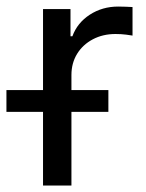

<svg xmlns="http://www.w3.org/2000/svg" viewBox="-56 -574 453 594"><path d="M77.1 0V-545.9H162.1V-461.9H168Q183.1 -503.4 221.9 -528.6Q260.7 -553.7 309.6 -553.7Q319.3 -553.7 332.8 -553.2Q346.2 -552.7 354 -552.2V-463.9Q350.1 -464.8 334.5 -466.8Q318.8 -468.8 301.3 -468.8Q262.2 -468.8 231.2 -452.4Q200.2 -436 182.6 -407.5Q165 -378.9 165 -341.8V0ZM-36.1 -228V-295.4H279.3V-228Z"/></svg>

Font: Atlassian Sans
Style: Regular
Weight: 400
Designer: Rasmus Andersson
Foundry: Modifications by Atlassian Pty Ltd, manufactured by rsms
Version: Version 4.001;git-9221beed3